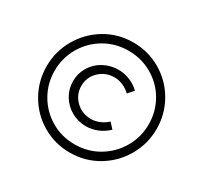

<svg xmlns="http://www.w3.org/2000/svg" viewBox="-146 -862 1057 1026"><g transform="rotate(30 382.5 -349.0)"><path d="M738 -350Q738 -259 693 -180.5Q648 -102 570 -55.5Q492 -9 398 -9Q305 -9 227.5 -55Q150 -101 105.5 -179Q61 -257 61 -348Q61 -439 106 -517.5Q151 -596 228.5 -642.5Q306 -689 400 -689Q493 -689 570.5 -643.5Q648 -598 693 -520Q738 -442 738 -350ZM110 -348Q110 -270 148 -204Q186 -138 252 -99Q318 -60 398 -60Q479 -60 545.5 -99.5Q612 -139 650.5 -205.5Q689 -272 689 -350Q689 -429 651 -495Q613 -561 546.5 -599.5Q480 -638 400 -638Q319 -638 252.5 -598.5Q186 -559 148 -492.5Q110 -426 110 -348ZM535 -470 505 -435Q484 -455 458.5 -466Q433 -477 406 -477Q351 -477 312.5 -440Q274 -403 274 -350Q274 -296 312.5 -258.5Q351 -221 406 -221Q432 -221 458.5 -232Q485 -243 505 -262L535 -229Q508 -203 473.5 -188.5Q439 -174 403 -174Q353 -174 312 -197.5Q271 -221 247 -261Q223 -301 223 -349Q223 -397 247 -437Q271 -477 313 -500Q355 -523 405 -523Q441 -523 475 -509Q509 -495 535 -470Z"/></g></svg>

Font: TypoPRO Montserrat Alternates
Style: Italic
Weight: 400
Italic angle: -11.3°
Designer: Julieta Ulanovsky
Foundry: Julieta Ulanovsky
Version: Version 6.001